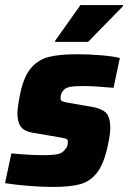

<svg xmlns="http://www.w3.org/2000/svg" viewBox="-25 -733 508 761"><path d="M-5 -7 20 -125Q93 -118 146 -118Q187 -118 205.5 -122.5Q224 -127 233 -141Q244 -151 244 -171Q244 -180 236.5 -183Q229 -186 204 -190L104 -207Q72 -212 58 -230.5Q44 -249 44 -284Q44 -308 56 -366Q70 -431 98.5 -464Q127 -497 169 -507.5Q211 -518 281 -518Q327 -518 375 -514Q423 -510 450 -503L425 -385Q346 -392 305 -392Q268 -392 250 -388Q232 -384 224 -372Q215 -362 215 -343Q215 -335 221 -332Q227 -329 249 -325L337 -310Q375 -304 393.5 -287.5Q412 -271 412 -225Q412 -200 402 -155Q387 -84 360 -49Q333 -14 293 -3Q253 8 185 8Q140 8 86 3.5Q32 -1 -5 -7ZM193 -567 194 -572 294 -713H463L462 -708L324 -567Z"/></svg>

Font: Saira Semi Condensed ExtraBold
Style: Italic
Weight: 800
Width: 4
Italic angle: -12°
Designer: Hector Gatti with collaboration of the Omnibus-Type team
Foundry: Omnibus-Type
Version: Version 1.001; ttfautohint (v1.8)